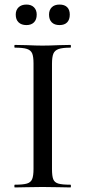

<svg xmlns="http://www.w3.org/2000/svg" viewBox="-20 -822 375 842"><path d="M289 -12Q291 -12 291 -6Q291 0 289 0Q258 0 239 -1L166 -2L96 -1Q78 0 45 0Q43 0 43 -6Q43 -12 45 -12Q81 -12 98 -17Q115 -22 121 -36.5Q127 -51 127 -81V-544Q127 -574 121 -588Q115 -602 98 -607.5Q81 -613 45 -613Q43 -613 43 -619Q43 -625 45 -625L96 -624Q140 -622 166 -622Q196 -622 240 -624L289 -625Q291 -625 291 -619Q291 -613 289 -613Q254 -613 237 -607Q220 -601 214 -586.5Q208 -572 208 -542V-81Q208 -50 213.5 -36Q219 -22 235.5 -17Q252 -12 289 -12ZM49 -758Q49 -778 61.5 -790Q74 -802 96 -802Q117 -802 129 -790Q141 -778 141 -758Q141 -736 129 -724Q117 -712 96 -712Q74 -712 61.5 -724Q49 -736 49 -758ZM195 -758Q195 -778 207 -790Q219 -802 241 -802Q263 -802 274.5 -790.5Q286 -779 286 -758Q286 -736 274.5 -724Q263 -712 241 -712Q219 -712 207 -724Q195 -736 195 -758Z"/></svg>

Font: Cormorant Infant Medium
Style: Regular
Weight: 500
Designer: Christian Thalmann (Catharsis Fonts)
Version: Version 3.000